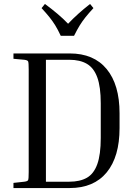

<svg xmlns="http://www.w3.org/2000/svg" viewBox="-20 -950 698 970"><path d="M48 -653V-680H332Q454 -680 519 -601Q584 -522 584 -378V-303Q584 -158 519 -79Q454 0 332 0H48V-26L103 -32Q119 -34 122 -40Q125 -46 125 -81V-599Q125 -634 122 -640Q119 -646 103 -648ZM330 -648H212V-32H330Q384 -32 419 -52Q454 -72 471.5 -120.5Q489 -169 489 -253V-428Q489 -511 471.5 -559Q454 -607 419 -627.5Q384 -648 330 -648ZM452 -909Q428 -883 412 -863Q396 -843 383 -822Q370 -801 354 -769H287Q272 -801 259 -822Q246 -843 230 -863Q214 -883 190 -909L207 -930Q241 -905 270 -880.5Q299 -856 324 -830Q370 -879 435 -930Z"/></svg>

Font: Inria Serif
Style: Regular
Weight: 400
Designer: Black Foundry Team
Foundry: Black Foundry
Version: Version 1.000; ttfautohint (v1.8.3)